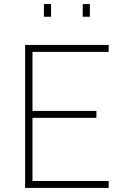

<svg xmlns="http://www.w3.org/2000/svg" viewBox="-20 -920 612 940"><path d="M103 0V-700H512V-666H139V-377H452V-343H139V-34H512V0ZM195 -838V-900H230V-838ZM385 -838V-900H420V-838Z"/></svg>

Font: TitilliumText22L Th
Style: Thin
Weight: 100
Designer: Campivisivi
Foundry: Campivisivi
Version: 1.000